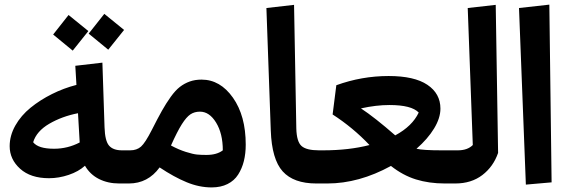

<svg xmlns="http://www.w3.org/2000/svg" viewBox="-20 -797 2475 834"><path d="M519 -667 450.2 -581.1 365.2 -650.9 433.1 -736.8ZM363.8 -662.1 295.9 -577.1 210.9 -647 277.8 -731.9ZM530.8 -144 540 -61 520 0H498Q448.7 0 409.9 -19.5Q371.1 -39.1 349.1 -77.1Q321.3 -51.8 278.6 -37.4Q235.8 -22.9 192.9 -22.9Q112.8 -22.9 67.4 -64Q22 -105 22 -162.1Q22 -208 46.6 -251.7Q71.3 -295.4 112.8 -329.1Q154.3 -362.8 205.6 -388.4Q256.8 -414.1 312 -428.2L307.1 -511.2L424.8 -524.9L434.1 -244.1Q436 -185.1 453.6 -164.6Q471.2 -144 509.8 -144ZM124 -179.2Q146 -150.9 214.8 -150.9Q273.9 -150.9 326.2 -178.2L318.8 -305.2Q249 -291.5 193.8 -259.3Q138.7 -227.1 124 -179.2Z M855.5 -451.2Q936.5 -451.2 991.9 -372.6Q1047.4 -293.9 1047.4 -168.9Q1047.4 -129.9 1039.3 -97.4Q1031.2 -64.9 1014.4 -38.6Q997.6 -12.2 968.3 2.4Q939 17.1 899.4 17.1Q845.2 17.1 790.8 -5.4Q736.3 -27.8 673.3 -69.8Q622.6 0 539.6 0H519.5L499.5 -61L530.8 -144H545.4Q574.2 -144 592.5 -160.2Q610.8 -176.3 639.6 -232.9Q665 -283.2 683.1 -315.4Q701.2 -347.7 721.4 -376Q741.7 -404.3 761.2 -419.4Q780.8 -434.6 804 -442.9Q827.1 -451.2 855.5 -451.2ZM876.5 -124Q921.9 -124 947.8 -144Q947.8 -216.8 918.7 -264.4Q889.6 -312 848.6 -312Q824.7 -312 807.1 -300.3Q789.6 -288.6 769.8 -257.3Q750 -226.1 722.7 -165Q755.9 -147 787.1 -137.2Q818.4 -127.4 835.7 -125.7Q853 -124 876.5 -124Z M1156.2 -230 1137.2 -762.2 1257.3 -775.9 1267.1 -238.8Q1268.6 -181.6 1289.8 -162.8Q1311 -144 1365.2 -144L1374 -63L1354 0Q1255.4 0 1208 -52.5Q1160.6 -105 1156.2 -230Z M1969.2 -144 1978 -62 1958 0H1912.1Q1843.8 0 1786.9 -17.6Q1730 -35.2 1678.2 -76.2Q1539.1 0 1401.9 0H1354L1334 -64L1365.2 -144H1383.8Q1495.6 -144 1585 -167Q1513.2 -242.7 1424.8 -299.8L1440.9 -426.8Q1551.3 -466.8 1668 -466.8Q1779.8 -466.8 1836.4 -428.7Q1893.1 -390.6 1893.1 -325.2Q1893.1 -284.2 1865.5 -238.8Q1837.9 -193.4 1789.1 -150.9Q1816.9 -144 1897.9 -144ZM1547.9 -326.2Q1607.4 -287.1 1696.8 -209Q1771 -249 1798.8 -308.1Q1767.6 -340.8 1671.9 -340.8Q1613.8 -340.8 1547.9 -326.2Z M1957.5 0 1937.5 -62 1968.8 -144Q2010.7 -144 2033.7 -167L2011.7 -762.2L2133.3 -775.9L2143.6 -132.8Q2123 -73.2 2075.2 -36.6Q2027.3 0 1957.5 0Z M2376 -4.9 2264.2 4.9 2234.4 -762.2 2366.2 -776.9Z"/></svg>

Font: FiraGO SemiBold
Style: Italic
Weight: 600
Italic angle: -8°
Designer: bBox Type GmbH
Foundry: bBox Type GmbH
Version: Version 1.001;PS 001.001;hotconv 1.0.88;makeotf.lib2.5.64775